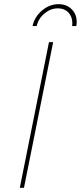

<svg xmlns="http://www.w3.org/2000/svg" viewBox="-20 -901 388 921"><path d="M235 -699 95 0H75L215 -699ZM327 -790Q327 -821 308 -841Q289 -861 258 -861Q223 -861 193.5 -836.5Q164 -812 156 -776H136Q146 -821 182 -851Q218 -881 261 -881Q299 -881 323.5 -857Q348 -833 348 -795Q348 -788 346 -776H326Q327 -781 327 -790Z"/></svg>

Font: Gontserrat Thin
Style: Italic
Weight: 250
Italic angle: -11.3°
Designer: Julieta Ulanovsky
Foundry: Julieta Ulanovsky
Version: Version 6.001